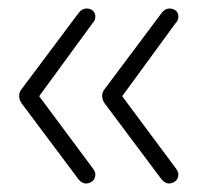

<svg xmlns="http://www.w3.org/2000/svg" viewBox="-20 -481 484 451"><path d="M392 -87Q399 -78 399 -72Q399 -61 392 -55.5Q385 -50 377 -50Q368 -50 360 -59L226 -238Q220 -246 220 -256Q220 -265 226 -272L360 -451Q368 -461 378 -461Q387 -461 393 -456Q399 -451 399 -442Q399 -433 392 -426L267 -255ZM197 -87Q204 -78 204 -72Q204 -61 197 -55.5Q190 -50 182 -50Q173 -50 165 -59L31 -238Q25 -246 25 -256Q25 -265 31 -272L165 -451Q173 -461 183 -461Q192 -461 198 -456Q204 -451 204 -442Q204 -433 197 -426L72 -255Z"/></svg>

Font: Quicksand Light
Style: Regular
Weight: 300
Designer: Andrew Paglinawan
Foundry: Andrew Paglinawan
Version: Version 3.000